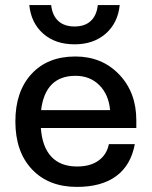

<svg xmlns="http://www.w3.org/2000/svg" viewBox="-20 -734 602 762"><path d="M455.1 -713.9Q447.8 -642.6 399.4 -600.3Q351.1 -558.1 275.9 -558.1Q199.7 -558.1 151.6 -600.3Q103.5 -642.6 96.2 -713.9H183.1Q187.5 -672.9 211.2 -650.9Q234.9 -628.9 275.9 -628.9Q316.9 -628.9 340.3 -650.9Q363.8 -672.9 368.2 -713.9ZM41 -252Q41 -371.1 105 -440.4Q168.9 -509.8 278.8 -509.8Q384.8 -509.8 452.9 -438.5Q521 -367.2 521 -256.8V-226.1H142.1Q147.5 -150.9 183.8 -112.1Q220.2 -73.2 286.1 -73.2Q338.4 -73.2 371.1 -96.7Q403.8 -120.1 412.1 -162.1H515.1Q499.5 -78.1 441.4 -35.2Q383.3 7.8 285.2 7.8Q172.9 7.8 106.9 -62Q41 -131.8 41 -252ZM279.8 -433.1Q159.7 -433.1 143.1 -296.9H417Q411.1 -359.4 374 -396.2Q336.9 -433.1 279.8 -433.1Z"/></svg>

Font: Overused Grotesk Medium
Style: Regular
Weight: 500
Version: Version 0.002